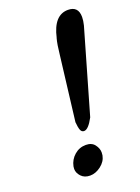

<svg xmlns="http://www.w3.org/2000/svg" viewBox="-133 -741 587 804"><g transform="rotate(-20 160.5 -339.0)"><path d="M209 -226Q185 -181 166 -181Q155 -181 150.5 -192.5Q146 -204 144 -228L179 -516Q181 -536 184 -555Q187 -574 191 -588V-587Q212 -681 275 -681Q321 -681 321 -633Q321 -617 316 -597ZM73 -57Q79 -86 101 -105Q123 -124 152 -124Q178 -124 191 -107Q204 -90 204 -72Q204 -66 203 -59Q198 -33 174.5 -15Q151 3 126 3Q101 3 86.5 -12.5Q72 -28 72 -46Q72 -51 73 -57Z"/></g></svg>

Font: New Athena Unicode
Style: Bold Italic
Weight: 700
Designer: J. Rusten 1997; rev. by R. Hancock 2001, 2002, rev. by D. Mastronarde 2002-2021
Foundry: Society for Classical Studies (formerly American Philological Association)
Version: Version 5.008